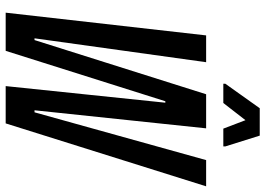

<svg xmlns="http://www.w3.org/2000/svg" viewBox="-146 -766 912 659"><g transform="rotate(90 309.5 -436.0)"><path d="M23 0 101 -688H193L111 -99H117L303 -688H420L358 -99H365L529 -688H619L403 0H275L332 -548H327L154 0ZM267 -747V-754L351 -872H445L482 -754V-747H421L392 -823L333 -747Z"/></g></svg>

Font: Saira Ultra Condensed SemiBold
Style: Italic
Weight: 600
Width: 1
Italic angle: -12°
Designer: Hector Gatti with collaboration of the Omnibus-Type team
Foundry: Omnibus-Type
Version: Version 1.001; ttfautohint (v1.8)